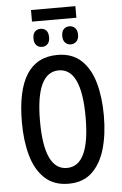

<svg xmlns="http://www.w3.org/2000/svg" viewBox="-64 -1035 691 1090"><g transform="rotate(-5 281.5 -490.5)"><path d="M408 -991V-925H155V-991ZM200 -880Q219 -880 231.5 -867.5Q244 -855 244 -828Q244 -803 231.5 -790Q219 -777 200 -777Q180 -777 167.5 -790Q155 -803 155 -828Q155 -855 167.5 -867.5Q180 -880 200 -880ZM364 -880Q382 -880 395.5 -867.5Q409 -855 409 -828Q409 -803 395.5 -790Q382 -777 364 -777Q345 -777 332 -790Q319 -803 319 -828Q319 -855 332 -867.5Q345 -880 364 -880ZM515 -358Q515 -252 491 -169Q467 -86 416 -38Q365 10 282 10Q199 10 147 -38.5Q95 -87 71.5 -170.5Q48 -254 48 -359Q48 -724 282 -724Q365 -724 416.5 -676.5Q468 -629 491.5 -546.5Q515 -464 515 -358ZM151 -358Q151 -80 281 -80Q411 -80 411 -358Q411 -636 282 -636Q151 -636 151 -358Z"/></g></svg>

Font: Noto Sans ExtraCondensed Medium
Style: Regular
Weight: 500
Width: 2
Designer: Monotype Design Team
Foundry: Monotype Imaging Inc.
Version: Version 2.013; ttfautohint (v1.8.4.7-5d5b)